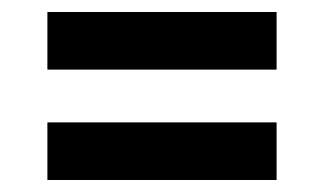

<svg xmlns="http://www.w3.org/2000/svg" viewBox="-20 -500 540 320"><path d="M59 -384V-480H441V-384ZM59 -200V-296H441V-200Z"/></svg>

Font: Iosevka SS08 Regular
Style: Bold
Weight: 700
Monospace: yes
Designer: Belleve Invis
Foundry: Belleve Invis
Version: Version 16.3.4; ttfautohint (v1.8.4)